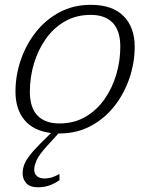

<svg xmlns="http://www.w3.org/2000/svg" viewBox="-20 -542 622 794"><path d="M176 60Q140 99.5 130.8 122Q121.5 144.5 121.5 160Q121.5 176 132.5 186Q143.5 196 164.5 196Q179.5 196 192.5 192.2Q205.5 188.5 226 177.5V203Q202 219.5 180.8 226Q159.5 232.5 138 232.5Q103.5 232.5 88.5 215.5Q73.5 198.5 73.5 174.5Q73.5 159.5 78.5 143.5Q83.5 127.5 99.5 105.2Q115.5 83 148.5 50L191 8Q118 -1 81 -46Q44 -91 44 -163Q44 -229.5 65.8 -293.5Q87.5 -357.5 128.2 -409.2Q169 -461 226.5 -491.5Q284 -522 355.5 -522Q445 -522 491 -475.5Q537 -429 537 -349Q537 -282.5 515.2 -218.5Q493.5 -154.5 452.8 -102.8Q412 -51 354.5 -20.5Q297 10 225.5 10Q223.5 10 221.5 10ZM225.5 -31.5Q286 -31.5 332.8 -58.5Q379.5 -85.5 411.8 -131.2Q444 -177 460.8 -233.5Q477.5 -290 477.5 -349Q477.5 -415 446 -447.8Q414.5 -480.5 355.5 -480.5Q295 -480.5 248.2 -453.5Q201.5 -426.5 169.2 -380.8Q137 -335 120.2 -278.5Q103.5 -222 103.5 -163Q103.5 -97 135 -64.2Q166.5 -31.5 225.5 -31.5Z"/></svg>

Font: Newsreader Caption Light
Style: Italic
Weight: 300
Italic angle: -17°
Designer: Hugues Gentile
Foundry: Production Type
Version: Version 1.001